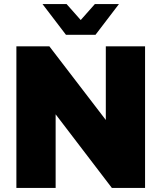

<svg xmlns="http://www.w3.org/2000/svg" viewBox="-20 -929 798 949"><path d="M61 -700H224L503 -336V-700H697V0H533L255 -364V0H61ZM190 -909H309L379 -830L449 -909H568L452 -757H306Z"/></svg>

Font: Chess Sans ExtraBold
Style: Regular
Weight: 800
Designer: Wolf Bōese
Foundry: Wolf Bōese
Version: Version 7.223